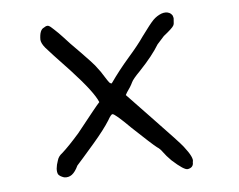

<svg xmlns="http://www.w3.org/2000/svg" viewBox="-39 -501 641 514"><g transform="rotate(-5 281.5 -244.5)"><path d="M95.7 -444.3Q102.5 -449.2 107.4 -447.8Q112.3 -446.3 122.1 -436.5Q132.8 -426.8 144.5 -414.1Q157.2 -399.4 188.5 -368.2Q216.8 -338.9 222.7 -331.5Q228.5 -324.2 236.3 -313.5Q242.2 -304.7 252 -289.1Q254.9 -285.2 256.3 -283.2Q257.8 -281.2 259.8 -280.3Q261.7 -279.3 262.2 -279.3Q262.7 -279.3 263.7 -280.3Q287.1 -313.5 313.5 -343.8Q341.8 -376 356.4 -397.5Q379.9 -429.7 389.6 -439.5Q399.4 -449.2 412.1 -454.1Q423.8 -458 432.6 -454.1Q437.5 -452.1 441.4 -446.3Q443.4 -440.4 443.4 -438.5Q443.4 -436.5 442.9 -431.6Q442.4 -426.8 442.4 -424.8Q442.4 -422.9 440.4 -418.9Q436.5 -412.1 413.1 -393.6L394.5 -373Q377 -343.8 340.8 -305.7Q321.3 -286.1 317.4 -277.3Q312.5 -266.6 301.8 -252L297.9 -245.1L361.3 -178.7Q431.6 -105.5 440.4 -93.8Q465.8 -61.5 460.9 -50.8Q461.9 -36.1 446.3 -33.2Q436.5 -31.2 404.3 -60.5Q390.6 -74.2 383.8 -84Q377 -93.8 369.1 -98.6Q357.4 -107.4 305.7 -156.2Q264.6 -197.3 257.8 -197.3Q253.9 -197.3 245.1 -181.6Q230.5 -158.2 200.2 -123Q163.1 -80.1 152.3 -68.4Q144.5 -51.8 135.3 -44.9Q126 -38.1 114.3 -40Q102.5 -43.9 98.6 -49.8Q92.8 -62.5 101.6 -86.9Q104.5 -97.7 115.2 -105.5Q133.8 -122.1 162.1 -154.3Q217.8 -224.6 224.6 -231.4L225.6 -232.4Q214.8 -259.8 157.2 -322.3Q104.5 -377.9 94.2 -390.1Q84 -402.3 83 -412.1Q83 -439.5 95.7 -444.3Z"/></g></svg>

Font: JasonHandwriting2
Style: Regular
Weight: 400
Version: Version 1.05.10